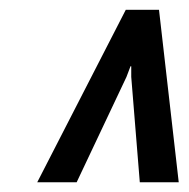

<svg xmlns="http://www.w3.org/2000/svg" viewBox="-20 -731 388 395"><path d="M250 -594.7H248.5L240.2 -572.8L137.7 -356H56.6L238.8 -710.9H307.1L347.7 -356H267.6L250 -572.8Z"/></svg>

Font: RobotoCondensed-Italic
Style: Italic
Weight: 400
Designer: Google
Version: Version 1.200311; 2013